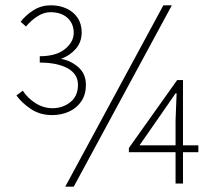

<svg xmlns="http://www.w3.org/2000/svg" viewBox="-20 -692 818 724"><path d="M226 12 596 -672H628L258 12ZM176 -258Q131 -258 96.5 -281Q62 -304 42 -332L66 -350Q84 -322 114 -303Q144 -284 178 -284Q217 -284 245.5 -307Q274 -330 274 -372Q274 -413 235 -434.5Q196 -456 130 -456V-480Q192 -480 225 -507Q258 -534 258 -568Q258 -603 234.5 -624.5Q211 -646 170 -646Q146 -646 122 -631Q98 -616 78 -592L58 -610Q78 -636 107 -654Q136 -672 172 -672Q204 -672 230.5 -660Q257 -648 272.5 -625Q288 -602 288 -570Q288 -533 265.5 -507.5Q243 -482 210 -470Q246 -464 275 -439Q304 -414 304 -372Q304 -336 287 -310.5Q270 -285 241 -271.5Q212 -258 176 -258ZM642 0V-238L646 -340H642L584 -256L506 -144H728V-118H466V-134L648 -390H670V0Z"/></svg>

Font: Assistant ExtraLight ExtraLight
Style: Regular
Weight: 250
Version: Version 3.000